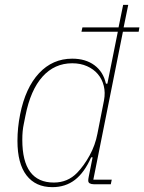

<svg xmlns="http://www.w3.org/2000/svg" viewBox="-20 -760 595 792"><path d="M367 0Q357 0 350.5 -3.5Q344 -7 344 -15Q344 -21 346 -31L362 -111H356Q328 -48 289 -18Q250 12 196 12Q127 12 89.5 -36.5Q52 -85 52 -179Q52 -233 63 -288Q85 -398 141 -458Q197 -518 278 -518Q333 -518 369.5 -491Q406 -464 417 -415H423L466 -629H316L320 -647H469L488 -740H509L490 -647H555L552 -629H487L365 -19H441L437 0ZM202 -7Q259 -7 298 -47Q326 -76 349.5 -118.5Q373 -161 382 -209L409 -346Q415 -378 408 -406Q401 -434 383.5 -454.5Q366 -475 339 -487Q312 -499 278 -499Q205 -499 155.5 -444Q106 -389 85 -283L78 -248Q75 -234 73.5 -218.5Q72 -203 72 -183Q72 -7 202 -7Z"/></svg>

Font: IBM Plex Sans Cond Thin
Style: Italic
Weight: 100
Width: 3
Italic angle: -11°
Designer: Mike Abbink, Paul van der Laan, Pieter van Rosmalen
Foundry: Bold Monday
Version: Version 1.3